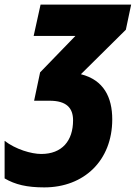

<svg xmlns="http://www.w3.org/2000/svg" viewBox="-79 -573 590 833"><path d="M113 240C286 240 408 123 408 -55C408 -151 371 -226 272 -251L467 -444L490 -553H97L67 -417H248L95 -259L69 -136H136C209 -136 238 -105 238 -51C238 38 190 95 100 95C57 95 -11 75 -59 38V201C-13 228 38 240 113 240Z"/></svg>

Font: Noto Sans Condensed Black
Style: Italic
Weight: 900
Width: 3
Italic angle: -12°
Designer: Monotype Design Team
Foundry: Monotype Imaging Inc.
Version: Version 2.013